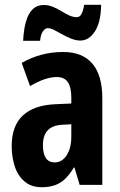

<svg xmlns="http://www.w3.org/2000/svg" viewBox="-20 -775 504 805"><path d="M245 -557Q326 -557 367.5 -508Q409 -459 409 -363V0H314L292 -73H290Q273 -45 254.5 -26.5Q236 -8 211.5 1Q187 10 155 10Q111 10 82.5 -14.5Q54 -39 41.5 -78.5Q29 -118 29 -162Q29 -247 75.5 -290.5Q122 -334 211 -338L279 -341V-364Q279 -409 264.5 -430.5Q250 -452 218 -452Q195 -452 167.5 -443Q140 -434 106 -414L71 -511Q108 -533 152 -545Q196 -557 245 -557ZM242 -252Q200 -250 180 -228.5Q160 -207 160 -167Q160 -130 172.5 -112Q185 -94 209 -94Q240 -94 259.5 -124Q279 -154 279 -203V-254ZM77 -604Q78 -628 82 -653.5Q86 -679 95 -702Q104 -725 120.5 -739.5Q137 -754 164 -754Q183 -754 201.5 -746.5Q220 -739 237 -728.5Q254 -718 270 -710.5Q286 -703 302 -703Q315 -703 322 -717Q329 -731 333 -755H404Q403 -682 378 -643.5Q353 -605 317 -605Q298 -605 278.5 -613Q259 -621 241 -631Q223 -641 207.5 -649Q192 -657 180 -657Q170 -657 160.5 -644.5Q151 -632 148 -604Z"/></svg>

Font: Noto Sans Khmer ExtraCondensed
Style: Bold
Weight: 700
Width: 2
Designer: Danh Hong and the Monotype Design Team
Foundry: Monotype Imaging Inc.
Version: Version 2.004